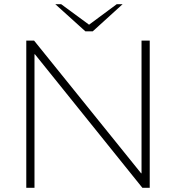

<svg xmlns="http://www.w3.org/2000/svg" viewBox="-20 -893 837 913"><path d="M105 0V-700H142L651 -69H653V-700H692V0H657L146 -635H144V0ZM386 -744 396 -770 535 -873H563L421 -744ZM386 -744 243 -873H271L411 -770L421 -744Z"/></svg>

Font: REM Thin
Style: Regular
Weight: 250
Designer: Octavio Pardo
Foundry: Ashler Design
Version: Version 1.005;gftools[0.9.28]